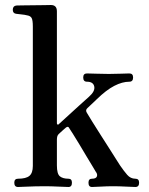

<svg xmlns="http://www.w3.org/2000/svg" viewBox="-20 -746 593 766"><path d="M52 0Q37 0 37 -17Q37 -33 52 -33Q84 -33 97.5 -44.5Q111 -56 111 -84V-640Q111 -666 106 -674.5Q101 -683 87 -685Q80 -687 65.5 -688.5Q51 -690 44 -691Q31 -693 31 -707Q31 -722 45 -724Q48 -724 67.5 -724.5Q87 -725 111.5 -725Q136 -725 156.5 -725.5Q177 -726 183 -726Q207 -726 207 -701V-254Q207 -250 210 -249Q213 -248 216 -252Q267 -299 295.5 -324.5Q324 -350 335 -360Q360 -382 356 -401Q352 -420 327 -420Q312 -420 312 -437Q312 -453 327 -453Q338 -453 363.5 -452Q389 -451 414 -451Q439 -451 462.5 -452Q486 -453 496 -453Q511 -453 511 -437Q511 -420 496 -420Q468 -420 436 -403.5Q404 -387 366 -350Q362 -346 353 -337.5Q344 -329 329 -315Q320 -307 326 -297Q334 -284 348.5 -260Q363 -236 381 -208.5Q399 -181 415.5 -154.5Q432 -128 444 -109.5Q456 -91 459 -86Q474 -64 487.5 -48.5Q501 -33 520 -33Q535 -33 535 -17Q535 0 520 0Q510 0 483 -1.5Q456 -3 431 -3Q406 -3 382 -1.5Q358 0 347 0Q333 0 333 -17Q333 -33 347 -33Q363 -33 366.5 -42Q370 -51 362 -61Q360 -65 349.5 -82Q339 -99 325 -122.5Q311 -146 297 -169.5Q283 -193 271.5 -211Q260 -229 256 -235Q252 -244 243 -237Q238 -233 231.5 -227Q225 -221 214 -211Q210 -207 208.5 -201.5Q207 -196 207 -189V-86Q207 -52 219 -42.5Q231 -33 253 -33Q267 -33 267 -17Q267 0 253 0Q243 0 213.5 -1.5Q184 -3 158 -3Q142 -3 119.5 -2.5Q97 -2 78 -1Q59 0 52 0Z"/></svg>

Font: Zen Old Mincho SemiBold
Style: Regular
Weight: 600
Version: Version 1.500